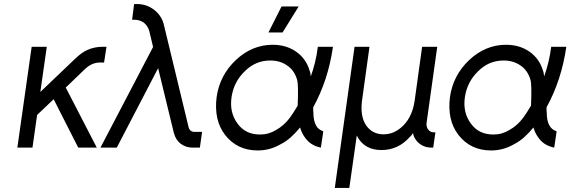

<svg xmlns="http://www.w3.org/2000/svg" viewBox="-20 -732 2828 952"><path d="M137 -500 66 0H141L164 -162L246 -240L368 0H460L306 -298L404 -392Q437 -422 476 -422H496L508 -500H488Q449 -500 415 -485Q399 -478 385 -468Q371 -458 357 -445L180 -276L212 -500Z M645 -712 635 -634H647Q675 -634 695 -618Q714 -602 721 -575L739 -499L478 0H559L764 -394L842 -73Q851 -39 875 -20Q901 0 935 0H971L982 -78H945Q921 -78 915 -102L794 -603Q784 -652 746 -682Q708 -712 659 -712Z M1332 -510Q1230 -510 1149 -434Q1069 -358 1054 -250Q1047 -195 1057 -148Q1067 -101 1096 -63Q1156 14 1258 14Q1318 14 1370 -16Q1398 -30 1422 -51.5Q1446 -73 1468 -100Q1472 -86 1477.5 -74.5Q1483 -63 1490 -53Q1504 -32 1523.5 -19Q1543 -6 1571 0L1583 -81Q1571 -85 1562 -92Q1553 -99 1547 -110Q1541 -121 1537.5 -136.5Q1534 -152 1534 -173Q1533 -177 1533 -184Q1533 -191 1533 -200Q1570 -267 1594.5 -342Q1619 -417 1631 -500H1556Q1551 -460 1542 -423Q1533 -386 1521 -353Q1520 -361 1519 -368Q1518 -375 1515 -382Q1498 -441 1448 -476Q1399 -510 1332 -510ZM1320 -432Q1369 -432 1404 -407Q1439 -384 1453 -337Q1457 -324 1457.5 -291.5Q1458 -259 1456 -208Q1443 -187 1433.5 -172Q1424 -157 1417 -148Q1388 -109 1348 -87Q1330 -76 1310.5 -70.5Q1291 -65 1269 -65Q1197 -65 1158 -119Q1117 -174 1128 -250Q1139 -326 1194 -379Q1247 -432 1320 -432ZM1311 -571H1381L1461 -700H1376Z M1871 12Q1955 12 2012 -53Q2017 -57 2020.5 -62Q2024 -67 2028 -72Q2029 -62 2033.5 -53Q2038 -44 2044 -36Q2072 0 2121 0H2128L2139 -76H2131Q2113 -76 2103 -90Q2093 -103 2095 -122L2148 -500H2073L2036 -233Q2025 -156 1981 -111Q1937 -66 1882 -66Q1826 -66 1795 -111Q1765 -156 1775 -233L1812 -500H1738L1640 200H1712L1749 -60Q1785 12 1871 12Z M2489 -510Q2387 -510 2306 -434Q2226 -358 2211 -250Q2204 -195 2214 -148Q2224 -101 2253 -63Q2313 14 2415 14Q2475 14 2527 -16Q2555 -30 2579 -51.5Q2603 -73 2625 -100Q2629 -86 2634.5 -74.5Q2640 -63 2647 -53Q2661 -32 2680.5 -19Q2700 -6 2728 0L2740 -81Q2728 -85 2719 -92Q2710 -99 2704 -110Q2698 -121 2694.5 -136.5Q2691 -152 2691 -173Q2690 -177 2690 -184Q2690 -191 2690 -200Q2727 -267 2751.5 -342Q2776 -417 2788 -500H2713Q2708 -460 2699 -423Q2690 -386 2678 -353Q2677 -361 2676 -368Q2675 -375 2672 -382Q2655 -441 2605 -476Q2556 -510 2489 -510ZM2477 -432Q2526 -432 2561 -407Q2596 -384 2610 -337Q2614 -324 2614.5 -291.5Q2615 -259 2613 -208Q2600 -187 2590.5 -172Q2581 -157 2574 -148Q2545 -109 2505 -87Q2487 -76 2467.5 -70.5Q2448 -65 2426 -65Q2354 -65 2315 -119Q2274 -174 2285 -250Q2296 -326 2351 -379Q2404 -432 2477 -432Z"/></svg>

Font: Unageo
Style: Regular-Italic
Weight: 400
Designer: Richard Sepsi
Foundry: Richard Sepsi
Version: Version 2.000